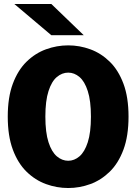

<svg xmlns="http://www.w3.org/2000/svg" viewBox="-20 -934 690 965"><path d="M323 11Q265.5 11 211.2 -8.8Q157 -28.5 113.5 -71Q70 -113.5 44.5 -182Q19 -250.5 19 -348Q19 -445 44.5 -513.2Q70 -581.5 113.5 -624Q157 -666.5 211.2 -686.2Q265.5 -706 323 -706Q380 -706 434 -686.2Q488 -666.5 531.5 -624Q575 -581.5 600.5 -513.2Q626 -445 626 -348Q626 -250.5 600.5 -182Q575 -113.5 531.5 -71Q488 -28.5 434 -8.8Q380 11 323 11ZM323 -126Q353.5 -126 379.5 -148.2Q405.5 -170.5 421.2 -219.2Q437 -268 437 -348Q437 -427.5 421.2 -476.2Q405.5 -525 379.5 -547Q353.5 -569 323 -569Q292 -569 265.8 -547Q239.5 -525 223.8 -476.2Q208 -427.5 208 -348Q208 -268 223.8 -219.2Q239.5 -170.5 265.8 -148.2Q292 -126 323 -126ZM238 -757 52 -914H238L401 -757Z"/></svg>

Font: Trispace ExtraBold
Style: Regular
Weight: 800
Designer: Tyler Finck
Foundry: Etcetera Type Company
Version: Version 1.210; ttfautohint (v1.8.3)